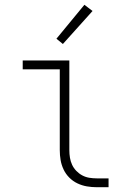

<svg xmlns="http://www.w3.org/2000/svg" viewBox="-20 -783 540 803"><path d="M385 0Q364 0 343.5 -3.5Q323 -7 304 -16Q285 -25 270 -40Q255 -55 246 -74Q237 -93 233.5 -113.5Q230 -134 230 -155V-493H75V-530H270V-155Q270 -139 272.5 -123.5Q275 -108 281.5 -94Q288 -80 299 -68.5Q310 -57 324 -49.5Q338 -42 353.5 -39.5Q369 -37 385 -37H434V0ZM243 -599 216 -621 333 -763 367 -737Z"/></svg>

Font: Iosevka Slab Extralight
Style: Regular
Weight: 200
Monospace: yes
Designer: Belleve Invis
Foundry: Belleve Invis
Version: Version 11.1.1; ttfautohint (v1.8.3)